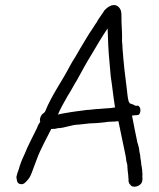

<svg xmlns="http://www.w3.org/2000/svg" viewBox="-20 -688 622 749"><path d="M44 2C46 15 45 27 59 30C72 33 79 24 87 15C94 8 99 -2 103 -12C111 -33 117 -49 124 -68C137 -104 163 -151 180 -185C190 -185 197 -185 205 -188C232 -188 259 -202 288 -202L315 -205C323 -206 331 -207 338 -207C345 -207 353 -208 359 -208C369 -209 380 -210 390 -211C395 -212 401 -213 406 -213C413 -213 421 -214 429 -214C434 -215 438 -215 442 -215C451 -174 459 -130 468 -90L471 -75C472 -70 472 -64 473 -59C474 -53 478 -44 477 -37C478 -26 478 -18 480 -7L481 8C482 10 482 13 481 16C482 22 483 29 488 32C496 48 531 40 535 18C537 8 534 -1 536 -10C535 -12 535 -14 535 -16C535 -26 533 -38 531 -47C531 -59 527 -70 527 -81L524 -96C523 -101 523 -106 522 -111L518 -126L516 -132C508 -168 502 -202 495 -237C504 -238 510 -239 514 -239L521 -240C530 -247 531 -271 518 -276L510 -275C505 -278 496 -282 486 -285C485 -287 484 -290 482 -292C478 -306 477 -321 475 -338C468 -390 462 -444 458 -499C458 -509 457 -518 456 -527C457 -551 455 -582 454 -601C453 -622 457 -644 446 -657C429 -678 405 -667 387 -647C380 -635 369 -621 362 -610C360 -605 357 -600 353 -595L342 -578C324 -552 310 -527 293 -499L272 -463C266 -454 260 -444 254 -433C224 -374 182 -318 156 -253L152 -248C139 -241 133 -223 137 -213C132 -206 127 -198 125 -190C110 -159 88 -118 76 -87C66 -66 59 -49 53 -27C49 -17 46 -8 44 2ZM206 -241C216 -266 231 -290 244 -314C257 -333 267 -355 280 -375C299 -410 318 -445 338 -477C358 -511 378 -545 399 -576C399 -575 399 -576 400 -577C400 -575 399 -574 400 -573C401 -533 403 -486 407 -447L412 -390C418 -352 422 -310 428 -274V-273L429 -269C417 -267 402 -265 390 -265C382 -264 373 -264 366 -263C350 -263 333 -259 317 -259C298 -257 276 -253 259 -251C240 -247 223 -246 206 -241Z"/></svg>

Font: Scribbler
Style: Ita
Weight: 400
Designer: Mew Too
Foundry: Cannot Into Space Fonts
Version: Version 1.001